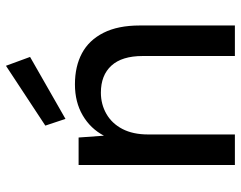

<svg xmlns="http://www.w3.org/2000/svg" viewBox="-100 -690 790 629"><g transform="rotate(-90 294.5 -375.0)"><path d="M69 0V-512H159L165 -429Q188 -473 231.5 -498.5Q275 -524 333 -524Q392 -524 435 -501Q478 -478 502 -430.5Q526 -383 526 -312V0H426V-302Q426 -370 394.5 -404.5Q363 -439 306 -439Q268 -439 236.5 -421Q205 -403 187 -368.5Q169 -334 169 -284V0ZM220 -555 198 -621 394 -750 423 -671Z"/></g></svg>

Font: DM Sans 12pt Medium
Style: Regular
Weight: 500
Version: Version 4.004;gftools[0.9.30]